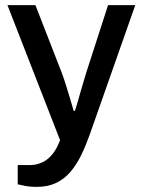

<svg xmlns="http://www.w3.org/2000/svg" viewBox="-20 -546 556 748"><path d="M124 182Q94 182 74 177.5Q54 173 49 172V97H99Q121 97 143.5 87Q166 77 184 55Q202 33 214 0L9 -526H118L220 -264Q227 -246 235.5 -219Q244 -192 252.5 -164Q261 -136 267 -114H272Q277 -129 282.5 -148.5Q288 -168 294 -189Q300 -210 306 -229.5Q312 -249 316 -263L401 -526H507L329 -20Q314 22 296 59Q278 96 254.5 123.5Q231 151 199 166.5Q167 182 124 182Z"/></svg>

Font: Archivo SemiBold Medium
Style: Regular
Weight: 500
Version: Version 2.001